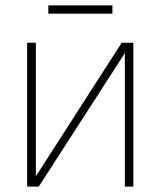

<svg xmlns="http://www.w3.org/2000/svg" viewBox="-20 -688 593 708"><path d="M428.7 -530.3H471.7V0H440.4V-492.2L123 0H80.1V-530.3H112.3V-38.1ZM394.5 -637.7H158.2V-668H394.5Z"/></svg>

Font: Pretendard GOV Thin
Style: Regular
Weight: 100
Designer: Base glyphs from Inter by Rasmus Andersson; Hangeul glyphs from Noto Sans CJK(Source Han Sans) by Jang Soo-young and Kan
Foundry: Kil Hyung-jin
Version: Version 1.309